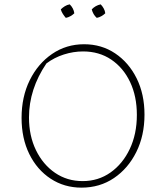

<svg xmlns="http://www.w3.org/2000/svg" viewBox="-20 -854 761 881"><path d="M354 7Q275 7 212.5 -34Q150 -75 114.5 -147Q79 -219 79 -313Q79 -410 116.5 -486Q154 -562 219 -606.5Q284 -651 366 -651Q446 -651 508.5 -609Q571 -567 607 -494.5Q643 -422 643 -328Q643 -232 605.5 -156.5Q568 -81 503 -37Q438 7 354 7ZM359 -23Q431 -23 487 -62.5Q543 -102 575.5 -170.5Q608 -239 608 -327Q608 -412 577 -477.5Q546 -543 490.5 -580.5Q435 -618 361 -618Q317 -618 273 -604Q229 -590 193 -563Q113 -445 113 -315Q113 -231 145 -165Q177 -99 232.5 -61Q288 -23 359 -23ZM300 -834Q318 -816 321 -793Q314 -786 303.5 -780Q293 -774 282 -772Q275 -780 268.5 -790Q262 -800 259 -811Q267 -819 277.5 -825.5Q288 -832 300 -834ZM442 -834Q450 -826 456 -815Q462 -804 463 -793Q456 -786 445.5 -780Q435 -774 424 -772Q407 -787 401 -811Q418 -829 442 -834Z"/></svg>

Font: Piazzolla Thin
Style: Regular
Weight: 100
Designer: Juan Pablo del Peral
Foundry: Huerta Tipografica
Version: Version 1.330